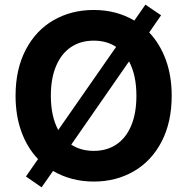

<svg xmlns="http://www.w3.org/2000/svg" viewBox="-20 -759 793 813"><path d="M89.8 -11.7 141.1 -85.4Q95.7 -132.8 70.8 -200.9Q45.9 -269 45.9 -353.5Q45.9 -465.8 88.9 -548.1Q131.8 -630.4 207 -673.6Q282.2 -716.8 377 -716.8Q472.7 -716.8 548.8 -671.9L595.7 -739.3L662.1 -694.3L611.8 -621.6Q657.2 -573.7 682.1 -505.9Q707 -438 707 -353.5Q707 -241.2 664.1 -158.9Q621.1 -76.7 546.1 -33.4Q471.2 9.8 377 9.8Q329.1 9.8 285.4 -1.7Q241.7 -13.2 204.6 -35.2L156.2 34.2ZM526.4 -499 281.7 -146.5Q322.3 -120.1 377 -120.1Q432.1 -120.1 472.7 -147.2Q513.2 -174.3 535.4 -226.6Q557.6 -278.8 557.6 -353.5Q557.6 -440.9 526.4 -499ZM226.6 -208.5 471.7 -560.5Q431.6 -586.9 377 -586.9Q321.8 -586.9 281 -559.8Q240.2 -532.7 217.8 -480.2Q195.3 -427.7 195.3 -353.5Q195.3 -266.6 226.6 -208.5Z"/></svg>

Font: Pretendard
Style: Bold
Weight: 700
Designer: Base glyphs from Inter by Rasmus Andersson; Hangeul glyphs from Noto Sans CJK(Source Han Sans) by Jang Soo-young and Kan
Foundry: Kil Hyung-jin
Version: Version 1.309